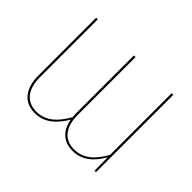

<svg xmlns="http://www.w3.org/2000/svg" viewBox="-138 -934 1196 1196"><g transform="rotate(45 460.5 -335.5)"><path d="M780.9 -680.9V-138.1C737.6 -59 681.9 -3.6 597.7 -3.6C514.7 -3.6 462.7 -60.4 462.7 -171.6V-680.9H448.3V-173.7C448.3 -161.4 448.9 -149.7 450.1 -138.7C403.7 -57.7 348.3 -3.6 265.1 -3.6C182.1 -3.6 130.1 -60.4 130.1 -171.6V-680.9H115.7V-173.7C115.7 -53.4 173 10 264.7 10C348.7 10 406.9 -42.3 452.6 -120.3C467.5 -34.7 520.3 10 597.3 10C680.9 10 739 -41.9 781.1 -117.3L782.6 0H795.3V-680.9Z"/></g></svg>

Font: Fira Sans Hair
Style: Regular
Weight: 100
Designer: bBox Type GmbH & Carrois Corporate GbR & Edenspiekermann AG
Foundry: bBox Type GmbH & Carrois Corporate GbR & Edenspiekermann AG
Version: Version 4.300;PS 004.300;hotconv 1.0.88;makeotf.lib2.5.64775